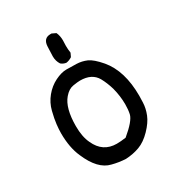

<svg xmlns="http://www.w3.org/2000/svg" viewBox="-163 -791 826 890"><g transform="rotate(-30 250.0 -346.0)"><path d="M252 -8Q215 -10 181 -19Q116 -34 75 -131Q51 -185 51 -261Q51 -281 54 -308Q57 -335 66.5 -373Q76 -411 101 -441.5Q126 -472 159.5 -488.5Q193 -505 220 -505Q246 -505 274 -504Q302 -503 327.5 -492Q353 -481 389 -439Q452 -364 452 -231Q452 -225 451 -195Q450 -165 437.5 -133.5Q425 -102 392.5 -68.5Q360 -35 326 -22.5Q292 -10 252 -8ZM251 -90Q272 -90 300 -94Q364 -147 371 -178Q376 -201 376 -229Q376 -273 364 -319Q353 -356 337 -385Q312 -429 249 -429Q237 -429 211.5 -425Q186 -421 164 -395Q127 -352 127 -255Q127 -198 145 -161Q177 -90 251 -90ZM236 -532Q221 -534 209 -544Q196 -564 196 -589Q196 -598 198 -641Q200 -684 238 -684H244L265 -674Q274 -654 274 -630L273 -601Q273 -582 276 -563L267 -544Q252 -534 236 -532Z"/></g></svg>

Font: Xiaolai Mono SC
Style: Regular
Weight: 400
Monospace: yes
Designer: LXGW / Nozomi Seto
Version: Version 3.113;September 30, 2024